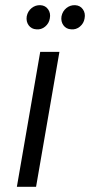

<svg xmlns="http://www.w3.org/2000/svg" viewBox="-20 -720 347 740"><path d="M135 -520H209L119 0H45ZM217 -657Q221 -677 236 -689Q251 -701 270 -700Q289 -699 299.5 -684Q310 -669 306 -649Q303 -630 288 -617.5Q273 -605 254 -607Q235 -608 224.5 -622.5Q214 -637 217 -657ZM83 -657Q87 -677 102 -689Q117 -701 136 -700Q155 -699 165.5 -684Q176 -669 172 -649Q169 -630 154 -617.5Q139 -605 120 -607Q101 -608 90.5 -622.5Q80 -637 83 -657Z"/></svg>

Font: Fixel Italic Variable 20240409 Display Thin
Style: Italic
Weight: 100
Italic angle: -10°
Designer: AlfaBravo + MacPaw
Foundry: Kyrylo Tkachov, Marchela Mozhyna, Serhii Makarenko, Maria Weinstein, Zakhar Kryvoshyya
Version: Version 1.211;Glyphs 3.2 (3225)